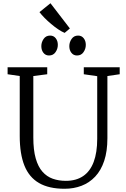

<svg xmlns="http://www.w3.org/2000/svg" viewBox="-20 -1159 778 1187"><path d="M379 8Q282.5 8 221.2 -27.5Q160 -63 131 -135.2Q102 -207.5 102 -318V-689L27 -700V-743H272V-700L186 -689V-309Q186 -231.5 200.8 -179.8Q215.5 -128 242.5 -97.5Q269.5 -67 306.2 -54Q343 -41 387 -41Q451 -41 494.2 -70.5Q537.5 -100 559.2 -158Q581 -216 581 -301V-688L498 -700V-743H720V-700L644 -689V-305Q644 -223.5 624.2 -164.5Q604.5 -105.5 568.5 -67.2Q532.5 -29 484.2 -10.5Q436 8 379 8ZM282.5 -816Q261.5 -816 248.5 -832.5Q235.5 -849 235.5 -873.5Q235.5 -898 249.8 -918.5Q264 -939 289.5 -939H290.5Q311.5 -939 324.5 -922.5Q337.5 -906 337.5 -881.5Q337.5 -857 323.2 -836.5Q309 -816 283.5 -816ZM455.5 -816Q434.5 -816 421.5 -832.5Q408.5 -849 408.5 -873.5Q408.5 -898 422.8 -918.5Q437 -939 462.5 -939H463.5Q484.5 -939 497.5 -922.5Q510.5 -906 510.5 -881.5Q510.5 -857 496.2 -836.5Q482 -816 456.5 -816ZM379 -956Q362 -963 340.2 -977.5Q318.5 -992 296.5 -1010.5Q274.5 -1029 255.5 -1048.2Q236.5 -1067.5 224 -1084L292 -1139L412 -983L380 -956Z"/></svg>

Font: Merriweather Light 18pt Light
Style: Regular
Weight: 300
Version: Version 2.100